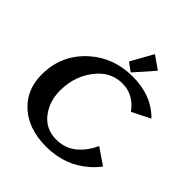

<svg xmlns="http://www.w3.org/2000/svg" viewBox="-255 -1131 1310 1310"><g transform="rotate(45 400.5 -476.0)"><path d="M482.4 -961.9 576.7 -896 454.1 -756.8 392.6 -801.3ZM403.8 9.8Q222.7 9.8 119.6 -94.7Q34.2 -182.1 34.2 -317.9Q34.2 -508.3 175.3 -634.3Q302.2 -747.1 484.4 -747.1Q666.5 -747.1 776.9 -633.8L645 -567.9Q574.7 -664.1 469.2 -664.1Q366.2 -664.1 296.4 -587.4Q200.2 -481.9 200.2 -329.1Q200.2 -223.1 258.8 -148.4Q317.4 -73.2 418.9 -73.2Q522 -73.2 591.8 -149.9Q633.3 -195.3 656.7 -249.5L774.4 -169.4Q748 -134.3 712.9 -103Q585.9 9.8 403.8 9.8Z"/></g></svg>

Font: Klaudia
Style: Bold
Weight: 700
Designer: Wojciech Kalinowski "wmk69" (wmk69@o2.pl)
Foundry: Wojciech Kalinowski "wmk69" (wmk69@o2.pl)
Version: Version 3.1.0; 2021-05-10